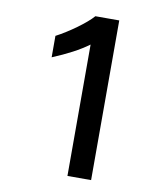

<svg xmlns="http://www.w3.org/2000/svg" viewBox="-82 -789 726 855"><g transform="rotate(10 281.5 -361.0)"><path d="M281 0H388V-722H280C251 -688 176 -634 120 -605V-508C185 -535 239 -563 281 -594Z"/></g></svg>

Font: Perun Medium
Style: Regular
Weight: 500
Foundry: Copyright (c) Stefan Peev, Context Ltd, 2016
Version: Version 1.089